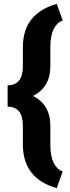

<svg xmlns="http://www.w3.org/2000/svg" viewBox="-20 -800 365 996"><path d="M274.4 175.8Q98.6 126.5 98.6 -51.3V-147.9Q98.6 -246.6 19.5 -246.6V-357.4Q98.6 -357.4 98.6 -456.5V-559.1Q100.1 -647 144.3 -701.2Q188.5 -755.4 274.4 -779.8L305.2 -693.8Q243.7 -670.4 241.2 -562.5V-456.5Q241.2 -347.2 150.9 -302.2Q241.2 -257.3 241.2 -147.5V-42Q243.7 65.9 305.2 89.4Z"/></svg>

Font: Roboto
Style: Regular
Weight: 900
Designer: Google
Version: Version 2.001171; 2014